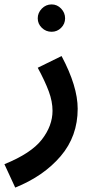

<svg xmlns="http://www.w3.org/2000/svg" viewBox="-53 -620 435 870"><path d="M16 230Q145 178 222 87.5Q299 -3 299 -127Q299 -229 226 -366L118 -313Q151 -252 168 -206Q185 -160 185 -118Q185 -50 136.5 12.5Q88 75 -33 124ZM181 -476Q206 -476 224 -494Q242 -512 242 -537Q242 -562 224 -581Q206 -600 181 -600Q155 -600 136.5 -581Q118 -562 118 -537Q118 -512 136.5 -494Q155 -476 181 -476Z"/></svg>

Font: Noto Sans Arabic UI SemiCondensed Semi
Style: Regular
Weight: 600
Width: 4
Designer: Nadine Chahine - Monotype Design Team
Foundry: Monotype Imaging Inc.
Version: Version 1.900